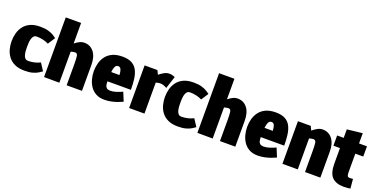

<svg xmlns="http://www.w3.org/2000/svg" viewBox="-23 -1404 4141 2117"><g transform="rotate(20 2047.0 -346.0)"><path d="M259 8Q190 8 143 -14Q96 -36 68 -73Q40 -110 27.5 -156Q15 -202 15 -250Q15 -298 27.5 -344Q40 -390 68 -427Q96 -464 143 -486Q190 -508 260 -508Q317 -508 354.5 -497Q392 -486 416 -471.5Q440 -457 455 -445L400 -360Q372 -375 335 -383.5Q298 -392 260 -392Q236 -392 223 -376.5Q210 -361 204.5 -337.5Q199 -314 198 -290.5Q197 -267 197 -250Q197 -233 198 -209Q199 -185 204.5 -161.5Q210 -138 223 -122.5Q236 -107 260 -107Q298 -107 335 -116Q372 -125 400 -140L455 -55Q440 -44 416 -29Q392 -14 354.5 -3Q317 8 260 8H259Z M667 1 487 0V-700H667V-459Q692 -480 720 -494Q748 -508 777 -508Q846 -508 889 -454.5Q932 -401 932 -302V0H752V-250Q752 -308 747.5 -340.5Q743 -373 717 -373Q709 -373 696 -370.5Q683 -368 667 -364Z M1195 8Q1138 8 1097 -14Q1056 -36 1030.5 -73Q1005 -110 992.5 -156Q980 -202 980 -250Q980 -298 992.5 -344Q1005 -390 1033 -427Q1061 -464 1108 -486Q1155 -508 1225 -508Q1295 -508 1337 -484Q1379 -460 1400 -417Q1421 -374 1428 -317Q1435 -260 1435 -195H1160Q1160 -170 1164 -150.5Q1168 -131 1181.5 -119.5Q1195 -108 1225 -108Q1256 -108 1288 -118Q1320 -128 1341.5 -137.5Q1363 -147 1363 -147L1405 -45Q1405 -45 1388 -37Q1371 -29 1341.5 -18.5Q1312 -8 1274.5 0Q1237 8 1195 8ZM1215 -393Q1191 -393 1179.5 -369.5Q1168 -346 1164 -305H1261Q1259 -346 1249 -369.5Q1239 -393 1215 -393Z M1794 -348Q1753 -373 1714 -373Q1706 -373 1693 -370.5Q1680 -368 1665 -364V0H1485V-500H1635L1658 -453Q1685 -476 1714.5 -492Q1744 -508 1774 -508Q1774 -508 1775 -508Q1791 -508 1809.5 -503.5Q1828 -499 1841 -493Z M2058 8Q1989 8 1942 -14Q1895 -36 1867 -73Q1839 -110 1826.5 -156Q1814 -202 1814 -250Q1814 -298 1826.5 -344Q1839 -390 1867 -427Q1895 -464 1942 -486Q1989 -508 2059 -508Q2116 -508 2153.5 -497Q2191 -486 2215 -471.5Q2239 -457 2254 -445L2199 -360Q2171 -375 2134 -383.5Q2097 -392 2059 -392Q2035 -392 2022 -376.5Q2009 -361 2003.5 -337.5Q1998 -314 1997 -290.5Q1996 -267 1996 -250Q1996 -233 1997 -209Q1998 -185 2003.5 -161.5Q2009 -138 2022 -122.5Q2035 -107 2059 -107Q2097 -107 2134 -116Q2171 -125 2199 -140L2254 -55Q2239 -44 2215 -29Q2191 -14 2153.5 -3Q2116 8 2059 8H2058Z M2466 1 2286 0V-700H2466V-459Q2491 -480 2519 -494Q2547 -508 2576 -508Q2645 -508 2688 -454.5Q2731 -401 2731 -302V0H2551V-250Q2551 -308 2546.5 -340.5Q2542 -373 2516 -373Q2508 -373 2495 -370.5Q2482 -368 2466 -364Z M2994 8Q2937 8 2896 -14Q2855 -36 2829.5 -73Q2804 -110 2791.5 -156Q2779 -202 2779 -250Q2779 -298 2791.5 -344Q2804 -390 2832 -427Q2860 -464 2907 -486Q2954 -508 3024 -508Q3094 -508 3136 -484Q3178 -460 3199 -417Q3220 -374 3227 -317Q3234 -260 3234 -195H2959Q2959 -170 2963 -150.5Q2967 -131 2980.5 -119.5Q2994 -108 3024 -108Q3055 -108 3087 -118Q3119 -128 3140.5 -137.5Q3162 -147 3162 -147L3204 -45Q3204 -45 3187 -37Q3170 -29 3140.5 -18.5Q3111 -8 3073.5 0Q3036 8 2994 8ZM3014 -393Q2990 -393 2978.5 -369.5Q2967 -346 2963 -305H3060Q3058 -346 3048 -369.5Q3038 -393 3014 -393Z M3729 0H3549V-250Q3549 -308 3544.5 -340.5Q3540 -373 3513 -373Q3505 -373 3492 -370.5Q3479 -368 3464 -364V0H3284V-500H3434L3457 -453Q3484 -476 3513.5 -492Q3543 -508 3573 -508H3574Q3643 -508 3686 -454.5Q3729 -401 3729 -302Z M4072 -110 4082 0Q4068 3 4050.5 5Q4033 7 4005 7Q3915 7 3868 -39Q3821 -85 3821 -200V-380H3744V-500H3821V-600L4001 -620V-500H4094V-380H4001V-167Q4001 -144 4005.5 -125.5Q4010 -107 4035 -107Q4044 -107 4052.5 -108Q4061 -109 4072 -110Z"/></g></svg>

Font: Epunda Sans Black
Style: Regular
Weight: 900
Designer: Simon Atzbach
Foundry: typofactur
Version: Version 2.204; ttfautohint (v1.8.4.7-5d5b)